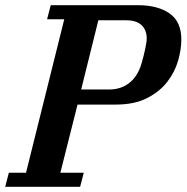

<svg xmlns="http://www.w3.org/2000/svg" viewBox="-50 -718 717 738"><path d="M-16 -54H50L197 -644H131L145 -698H481Q556 -698 601.5 -666.5Q647 -635 647 -566Q647 -528 634.5 -484.5Q622 -441 593 -403.5Q564 -366 515.5 -341Q467 -316 394 -316H248L182 -54H272L258 0H-30ZM262 -374H369Q418 -374 451 -402.5Q484 -431 497 -485Q499 -492 502 -503.5Q505 -515 507.5 -527Q510 -539 512 -550.5Q514 -562 514 -570Q514 -602 494.5 -621Q475 -640 435 -640H328Z"/></svg>

Font: IBM Plex Serif SemiBold
Style: Italic
Weight: 600
Italic angle: -14°
Designer: Mike Abbink, Paul van der Laan, Pieter van Rosmalen
Foundry: Bold Monday
Version: Version 2.5